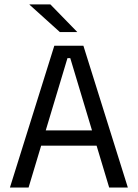

<svg xmlns="http://www.w3.org/2000/svg" viewBox="-20 -845 621 865"><path d="M24.7 0 224.7 -639H355.7L556 0H471.9L296.6 -583H283.9L108.7 0ZM144.3 -188.7V-257.6H435.5V-188.7ZM207 -825.1 327.6 -701.3V-700.4H249.8L113.1 -823.7V-825.1Z"/></svg>

Font: Anek Tamil Medium
Style: Regular
Weight: 500
Designer: Aadarsh Rajan (Tamil), Yesha Goshar (Latin)
Foundry: Ek Type
Version: Version 1.003